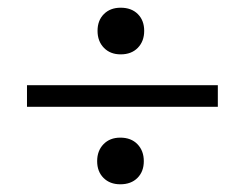

<svg xmlns="http://www.w3.org/2000/svg" viewBox="-20 -576 635 498"><path d="M233 -496Q233 -523 249.5 -539.5Q266 -556 293 -556Q321 -556 337.5 -539.5Q354 -523 354 -496Q354 -469 337.5 -452Q321 -435 293 -435Q266 -435 249.5 -452Q233 -469 233 -496ZM50 -355H545V-299H50ZM232 -158Q232 -185 248.5 -202Q265 -219 292 -219Q320 -219 336.5 -202Q353 -185 353 -158Q353 -131 336.5 -114.5Q320 -98 292 -98Q265 -98 248.5 -114.5Q232 -131 232 -158Z"/></svg>

Font: Trirong Medium
Style: Regular
Weight: 500
Designer: Katatrad Team
Foundry: CadsonDemak
Version: Version 1.001